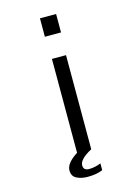

<svg xmlns="http://www.w3.org/2000/svg" viewBox="-135 -874 770 1066"><g transform="rotate(-15 250.0 -340.5)"><path d="M204.1 -693.8V-799.8H296.9V-693.8ZM233.4 119.1Q198.7 119.1 171.1 106Q143.6 92.8 143.6 58.6Q143.6 17.1 210 -25.4V-564.9H291V-23.9Q219.2 14.6 219.2 49.8Q219.2 79.1 252.4 79.1Q285.2 79.1 319.8 64.9V104Q285.2 119.1 233.4 119.1Z"/></g></svg>

Font: BIZ UDGothic
Style: Regular
Weight: 400
Monospace: yes
Designer: TypeBank Co., Ltd.
Foundry: Morisawa Inc.
Version: Version 1.05